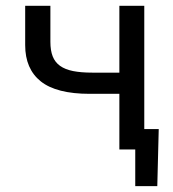

<svg xmlns="http://www.w3.org/2000/svg" viewBox="-20 -510 590 655"><path d="M472.2 -69.8V-490.2H387.2V-262.2H294.9C269.2 -262.2 247.3 -264 229.2 -267.6C211.2 -271.2 196.4 -277.1 184.8 -285.4C173.3 -293.7 164.9 -304.5 159.7 -317.9C154.5 -331.2 151.9 -347.7 151.9 -367.2V-490.2H65.9V-356C65.9 -301.9 83.7 -260.7 119.1 -232.4C154.6 -204.1 210.3 -189.9 286.1 -189.9H387.2V0H441.4V125H516.6L521.5 -69.8Z"/></svg>

Font: CodeNewRoman Nerd Font Mono
Style: Regular
Weight: 400
Monospace: yes
Designer: Sam Radian
Foundry: Code New Roman
Version: Version 2.00 November 29, 2014;Nerd Fonts 3.2.1